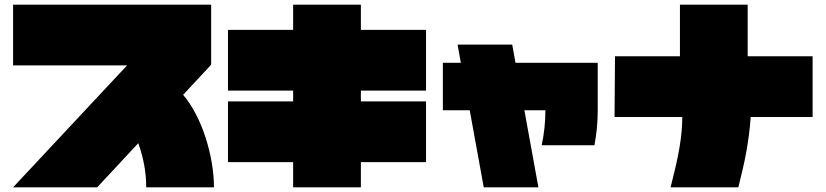

<svg xmlns="http://www.w3.org/2000/svg" viewBox="-20 -757 3535 822"><path d="M396 45H36L524 -477H36V-737H884V-480L764 -351Q794 -316 818.5 -268.5Q843 -221 860 -168.5Q877 -116 886.5 -61Q896 -6 896 45H606Q606 -3 597.5 -49.5Q589 -96 572 -144Z M1804 -63H1525V45H1235V-63H956V-323H1235V-369H956V-629H1235V-737H1525V-629H1804V-369H1525V-323H1804Z M2285 45H2051L1991 -285H1876V-488H1953L1939 -566H2173L2187 -488H2539V-285Q2539 -245 2535.5 -209Q2532 -173 2525 -135H2299Q2315 -208 2315 -285H2225Z M3141 45H2851Q2864 -6 2873.5 -47.5Q2883 -89 2889 -125Q2895 -161 2898 -193Q2901 -225 2901 -256H2611L2613 -516H2891V-737H3181V-516H3459V-256H3194Q3191 -214 3186 -176.5Q3181 -139 3174.5 -103.5Q3168 -68 3159.5 -31.5Q3151 5 3141 45Z"/></svg>

Font: ChangwonDangamAsac Bold
Style: Regular
Weight: 700
Designer: Choi Chi-young, Lee Youngbeen, Kim Jungjin, Yoon Jihee, Han Dohee
Foundry: YoonDesign Inc.
Version: Version 1.010;Build 20210623